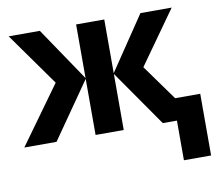

<svg xmlns="http://www.w3.org/2000/svg" viewBox="-81 -642 1063 934"><g transform="rotate(-10 451.0 -175.0)"><path d="M352.1 -280.8V-545.9H491.2V-280.8L669.9 -545.9H824.2L638.2 -284.2L764.2 -108.9H888.2V195.8H753.9V0H684.1L491.2 -276.9V0H352.1V-276.9L159.2 0H0L205.1 -284.2L19 -545.9H172.9Z"/></g></svg>

Font: Droid Sans
Style: Bold
Weight: 700
Foundry: Ascender Corporation
Version: Version 1.00 build 112